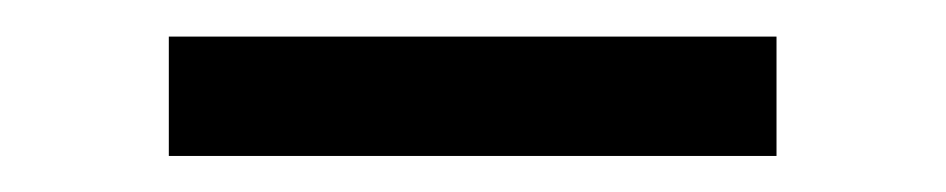

<svg xmlns="http://www.w3.org/2000/svg" viewBox="-20 -342 522 106"><path d="M408.7 -321.8V-255.9H73.2V-321.8Z"/></svg>

Font: Proza Libre
Style: Regular
Weight: 400
Designer: Jasper de Waard
Foundry: Jasper de Waard
Version: Version 1.000; ttfautohint (v1.4.1.8-43bc)